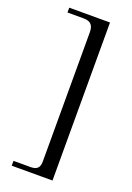

<svg xmlns="http://www.w3.org/2000/svg" viewBox="-155 -720 644 934"><g transform="rotate(20 166.5 -253.0)"><path d="M245 156V-662H34V-637H118C156 -637 169 -618 169 -583V85C169 116 157 131 122 131H34V156Z"/></g></svg>

Font: XITS
Style: Regular
Weight: 400
Designer: MicroPress Inc., with final additions and corrections provided by Coen Hoffman, Elsevier (retired)
Version: Version 1.302